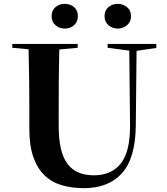

<svg xmlns="http://www.w3.org/2000/svg" viewBox="-20 -969 869 1001"><path d="M795 -740V-719L692 -704L688 -314Q686 -144 616 -66Q546 12 417 12Q354 12 301.5 -3.5Q249 -19 211.5 -55.5Q174 -92 153.5 -151Q133 -210 133 -297V-406Q133 -480 132 -555.5Q131 -631 129 -712L44 -720V-740H385V-720L289 -711Q287 -632 286.5 -556.5Q286 -481 286 -406V-312Q286 -243 297.5 -194Q309 -145 332.5 -114Q356 -83 390.5 -69Q425 -55 470 -55Q561 -55 610 -117Q659 -179 658 -316L654 -705L541 -720V-740ZM386 -885Q386 -855 366 -837.5Q346 -820 317 -820Q290 -820 269.5 -837.5Q249 -855 249 -885Q249 -915 269.5 -932Q290 -949 317 -949Q346 -949 366 -932Q386 -915 386 -885ZM663 -885Q663 -855 642 -837.5Q621 -820 593 -820Q566 -820 545.5 -837.5Q525 -855 525 -885Q525 -915 545.5 -932Q566 -949 593 -949Q621 -949 642 -932Q663 -915 663 -885Z"/></svg>

Font: XinYuGongZhangJiaSongA
Style: Regular
Weight: 900
Designer: XinYuGong
Foundry: Adobe Systems Incorporated
Version: Version 1.00